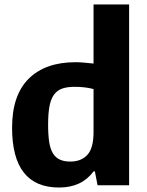

<svg xmlns="http://www.w3.org/2000/svg" viewBox="-20 -828 655 858"><path d="M244 10Q34 10 34 -257Q34 -403 108.5 -476.5Q183 -550 317 -550Q337 -550 357 -548Q377 -546 398 -544V-808H557V0H416L404 -62H398Q345 10 244 10ZM294 -106Q343 -106 370.5 -136Q398 -166 398 -238V-430Q380 -435 358.5 -437.5Q337 -440 313 -440Q280 -440 257.5 -432Q235 -424 221 -404.5Q207 -385 201 -352.5Q195 -320 195 -271Q195 -224 200 -192.5Q205 -161 217 -142Q229 -123 248 -114.5Q267 -106 294 -106Z"/></svg>

Font: Encode Sans Narrow
Style: Bold
Weight: 700
Designer: Pablo Impallari, Andres Torresi
Foundry: Pablo Impallari, Andres Torresi
Version: Version 1.000; ttfautohint (v1.00) -l 8 -r 50 -G 200 -x 14 -